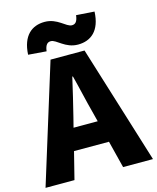

<svg xmlns="http://www.w3.org/2000/svg" viewBox="-147 -1071 955 1167"><g transform="rotate(-15 330.0 -488.0)"><path d="M409 -790C490 -790 552 -838 557 -958L443 -966C438 -925 424 -913 403 -913C367 -913 328 -976 247 -976C166 -976 105 -927 99 -809L213 -800C218 -841 233 -853 253 -853C289 -853 328 -790 409 -790ZM-8 0H174L217 -171H437L480 0H668L437 -745H223ZM251 -309 267 -372C286 -446 306 -533 324 -611H328C348 -535 367 -446 387 -372L403 -309Z"/></g></svg>

Font: Noto Sans KR Black
Style: Regular
Weight: 900
Designer: Ryoko NISHIZUKA 西塚涼子 (kana, bopomofo & ideographs); Paul D. Hunt (Latin, Greek & Cyrillic); Sandoll Communications 산돌커뮤니
Foundry: Adobe
Version: Version 2.004;hotconv 1.0.118;makeotfexe 2.5.65603